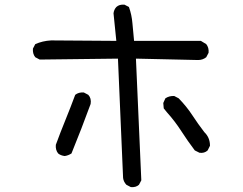

<svg xmlns="http://www.w3.org/2000/svg" viewBox="-20 -764 1040 822"><path d="M540 37 521 27Q509 14 507 -2L485 -513L150 -509L131 -519Q119 -534 121 -556L131 -575Q162 -589 199 -591L478 -589L466 -707Q468 -723 478 -734Q491 -746 513 -744L532 -734Q544 -701 547 -664Q550 -627 554 -589H840L863 -575Q875 -560 873 -538L863 -519Q848 -507 828 -507L562 -513L585 8L575 27Q562 39 540 37ZM257 -96Q240 -98 229 -107Q217 -122 219 -144Q238 -196 260 -250Q282 -304 302 -358Q317 -370 339 -368L358 -358Q372 -343 368 -319Q349 -267 328.5 -214Q308 -161 286 -107Q272 -98 257 -96ZM834 -110 814 -120Q783 -161 756 -203Q729 -245 694 -284L681 -300L679 -323L688 -343Q704 -354 726 -353L745 -343Q779 -308 803.5 -270.5Q828 -233 855 -198Q879 -175 879 -140L869 -120Q855 -107 834 -110Z"/></svg>

Font: Kosefont JP
Style: Regular
Weight: 400
Designer: Nozomi Seto 瀬戸のぞみ
Version: Version 3.00;June 19, 2020